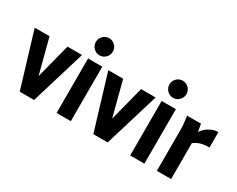

<svg xmlns="http://www.w3.org/2000/svg" viewBox="-100 -1181 1974 1602"><g transform="rotate(30 887.0 -380.0)"><path d="M-2 -525H141L228 -191L314 -525H454L295 0H157Z M499 -678Q499 -711 523 -735.5Q547 -760 581 -760Q615 -760 639 -735.5Q663 -711 663 -678Q663 -644 639 -619.5Q615 -595 581 -595Q547 -595 523 -619.5Q499 -644 499 -678ZM512 0V-525H649V0Z M707 -525H850L937 -191L1023 -525H1163L1004 0H866Z M1208 -678Q1208 -711 1232 -735.5Q1256 -760 1290 -760Q1324 -760 1348 -735.5Q1372 -711 1372 -678Q1372 -644 1348 -619.5Q1324 -595 1290 -595Q1256 -595 1232 -619.5Q1208 -644 1208 -678ZM1221 0V-525H1358V0Z M1466 -525H1600L1613 -453Q1640 -493 1680.5 -515Q1721 -537 1761 -537V-388Q1716 -389 1681.5 -379.5Q1647 -370 1615 -346V0H1478V-401Q1478 -422 1476.5 -438Q1475 -454 1472 -476Z"/></g></svg>

Font: Radio Canada Condensed
Style: Bold
Weight: 700
Width: 3
Designer: Charles Daoud, Etienne Aubert Bonn, Alexandre Saumier Demers, Jacques Le Bailly
Foundry: Radio-Canada
Version: Version 2.104; ttfautohint (v1.8.4.7-5d5b);gftools[0.9.28.de